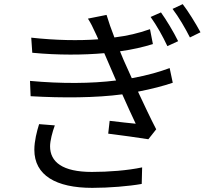

<svg xmlns="http://www.w3.org/2000/svg" viewBox="-20 -862 1040 928"><path d="M169 -262C158 -227 146 -180 146 -138C146 -15 250 46 426 46C507 46 604 38 665 27L667 -53C597 -38 504 -31 424 -31C282 -31 222 -79 222 -155C222 -181 233 -224 245 -256ZM800 -533C754 -516 695 -498 617 -484C600 -521 586 -553 577 -573L560 -614C623 -623 670 -634 719 -649L705 -721C648 -701 597 -689 533 -681C518 -719 505 -757 495 -790L405 -772C419 -750 428 -732 442 -701C446 -692 451 -683 455 -672C360 -665 250 -667 131 -680L136 -607C260 -595 384 -596 484 -605L506 -554L541 -473C422 -458 277 -457 125 -471L128 -397C282 -388 444 -389 571 -406C594 -355 617 -303 636 -264C605 -267 559 -272 510 -278L503 -216C567 -208 647 -197 697 -189L735 -237C708 -289 676 -357 647 -419C714 -432 771 -447 815 -462ZM708 -780C738 -738 766 -688 789 -639L841 -663C819 -708 782 -769 758 -802ZM814 -819C845 -778 874 -728 898 -681L949 -706C926 -749 888 -810 863 -842Z"/></svg>

Font: Squished Noto Sans CJK JP Regular
Style: Regular
Weight: 400
Designer: Ryoko NISHIZUKA (kana & ideographs); Paul D. Hunt (Latin, Greek & Cyrillic); Wenlong ZHANG (bopomofo); Sandoll Communica
Foundry: Adobe Systems Incorporated
Version: Version 1.004;PS 1.004;hotconv 1.0.82;makeotf.lib2.5.63406